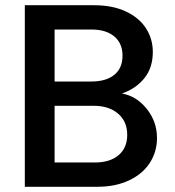

<svg xmlns="http://www.w3.org/2000/svg" viewBox="-20 -715 670 735"><path d="M581 -187Q581 -134 553.5 -91.5Q526 -49 474 -24.5Q422 0 353 0H75V-695H340Q411 -695 462 -671Q513 -647 539 -606.5Q565 -566 565 -516Q565 -456 533 -416Q501 -376 447 -357Q503 -347 542 -298Q581 -249 581 -187ZM189 -403H330Q386 -403 417.5 -428.5Q449 -454 449 -502Q449 -549 417.5 -575.5Q386 -602 330 -602H189ZM467 -199Q467 -250 432 -280Q397 -310 339 -310H189V-93H343Q401 -93 434 -121Q467 -149 467 -199Z"/></svg>

Font: Poppins Medium A&M
Style: Regular
Weight: 500
Designer: Ninad Kale (Devanagari), Jonny Pinhorn (Latin)
Foundry: Indian Type Foundry
Version: 4.004